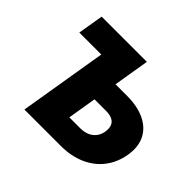

<svg xmlns="http://www.w3.org/2000/svg" viewBox="-164 -945 1161 1161"><g transform="rotate(45 417.0 -364.0)"><path d="M73.7 -564 101.1 -727.5H393.1L365.7 -564ZM372.1 -497.6H545.9Q638.2 -497.6 700.2 -467.5Q762.2 -437.5 789.6 -382.1Q816.9 -326.7 804.2 -250.5Q791.5 -173.8 748.3 -117.4Q705.1 -61 636.2 -30.5Q567.4 0 478 0H168L288.6 -727.5H487.8L393.6 -158.7H485.8Q520 -158.7 545.4 -169.7Q570.8 -180.7 587.2 -201.7Q603.5 -222.7 608.4 -252.4Q612.8 -281.7 605.2 -301.8Q597.7 -321.8 577.4 -332.5Q557.1 -343.3 522.9 -343.3H346.7Z"/></g></svg>

Font: Inter 20pt Black
Style: Italic
Weight: 900
Italic angle: -9.3988°
Version: Version 4.001;git-66647c0bb